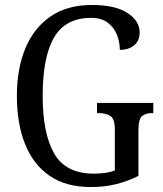

<svg xmlns="http://www.w3.org/2000/svg" viewBox="-20 -744 657 774"><path d="M346 10Q245 10 179 -36Q113 -82 80.5 -164.5Q48 -247 48 -358Q48 -466 82 -548.5Q116 -631 183.5 -677.5Q251 -724 350 -724Q444 -724 493.5 -692Q543 -660 543 -613Q543 -580 521 -561.5Q499 -543 463 -543Q463 -574 451.5 -603.5Q440 -633 414.5 -652.5Q389 -672 347 -672Q244 -672 198 -593Q152 -514 152 -358Q152 -206 198.5 -125Q245 -44 359 -44Q382 -44 404 -47Q426 -50 443 -57V-221Q443 -265 425 -276.5Q407 -288 378 -288H371V-329H598V-288H592Q567 -288 552.5 -276Q538 -264 538 -217V-35Q494 -13 447.5 -1.5Q401 10 346 10Z"/></svg>

Font: Noto Serif Sinhala Condensed
Style: Regular
Weight: 400
Width: 3
Designer: Jelle Bosma - Monotype Design Team
Foundry: Monotype Imaging Inc.
Version: Version 2.007; ttfautohint (v1.8.4.7-5d5b)